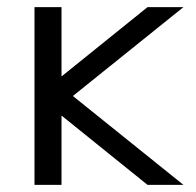

<svg xmlns="http://www.w3.org/2000/svg" viewBox="-20 -520 552 540"><path d="M496 -500 185 -250 496 0H395L153 -195V0H77V-500H153V-305L395 -500Z"/></svg>

Font: Nata Sans
Style: Regular
Weight: 400
Designer: Daniel Uzquiano Cruz
Version: Version 1.001